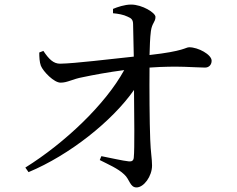

<svg xmlns="http://www.w3.org/2000/svg" viewBox="-20 -797 1040 841"><path d="M475 -739C497 -737 521 -733 539 -724C556 -717 563 -710 563 -690C564 -656 565 -598 566 -549C459 -538 309 -519 243 -518C214 -518 194 -538 170 -574L152 -567C152 -548 153 -525 159 -509C169 -484 217 -434 246 -435C276 -435 298 -451 343 -459C390 -469 455 -481 524 -490C442 -340 264 -171 91 -63L105 -43C285 -118 472 -267 567 -403C568 -284 570 -146 566 -107C565 -94 558 -89 545 -90C516 -93 466 -105 424 -113L417 -96C454 -77 497 -59 524 -33C548 -12 549 24 578 24C610 24 646 -25 646 -72C646 -102 640 -129 638 -186C635 -260 634 -412 635 -501C761 -510 835 -501 878 -501C896 -501 907 -514 907 -531C907 -558 848 -590 809 -590C792 -590 788 -573 635 -556C636 -590 637 -632 641 -661C646 -697 661 -700 661 -723C661 -741 603 -777 554 -777C526 -777 494 -766 475 -758Z"/></svg>

Font: Noto Serif SC Medium
Style: Regular
Weight: 500
Designer: Ryoko NISHIZUKA 西塚涼子 (kana & ideographs); Frank Grießhammer (Latin, Greek & Cyrillic); Wenlong ZHANG 张文龙 (bopomofo); San
Foundry: Adobe Systems Incorporated
Version: Version 1.001;PS 1.001;hotconv 16.6.54;makeotf.lib2.5.65590